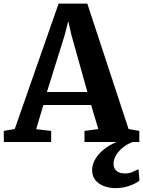

<svg xmlns="http://www.w3.org/2000/svg" viewBox="-33 -767 773 1037"><path d="M46.7 -70.4 283.5 -747.4H438.6L661.5 -70L719.5 -59.9V0H423.3V-59.9L498.1 -70L459 -200H201.1L162.4 -69.2L243.3 -59.9V0H-12.2L-12.9 -59.9ZM439 -270 352.8 -578 335.7 -653 316.2 -576.8 220.3 -270ZM590.8 249.1Q559.9 249.1 530.7 238.9Q501.6 228.7 483 207Q464.5 185.2 464.5 151.2Q464.5 121.9 481.2 93Q498 64 528.4 39.6Q558.8 15.1 598.9 -1L633.3 -5L685.6 -1Q650.7 12.2 627.3 32.5Q603.8 52.8 592 74.9Q580.2 97 580.2 116.2Q580.2 141.1 595.7 155.4Q611.2 169.7 641.6 169.7Q664.6 169.7 681.6 162.5Q698.5 155.3 714.9 146.6L720.4 208.1Q701.5 224.3 665.8 236.7Q630.1 249.1 590.8 249.1Z"/></svg>

Font: Merriweather Light
Style: Regular
Weight: 300
Designer: Eben Sorkin
Foundry: Eben Sorkin
Version: Version 2.100